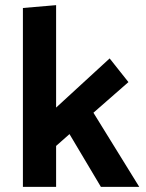

<svg xmlns="http://www.w3.org/2000/svg" viewBox="-20 -726 567 746"><path d="M198 -706V-308L406 -499L479 -407L343 -288L521 0H372L250 -205L198 -159V0H69V-695Z"/></svg>

Font: Palanquin Dark
Style: Regular
Weight: 400
Designer: Pria Ravichandran
Version: Version 1.001